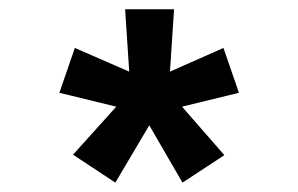

<svg xmlns="http://www.w3.org/2000/svg" viewBox="-20 -744 640 412"><path d="M344.7 -590.3 459.5 -641.1 492.7 -544.9 370.6 -515.1 461.4 -411.1 371.6 -352.1 300.3 -475.1 227.5 -352.1 136.7 -412.1 229.5 -515.1 107.4 -544.9 140.6 -641.1 257.3 -590.3 248.5 -724.1H353.5Z"/></svg>

Font: Cousine
Style: Bold
Weight: 700
Monospace: yes
Designer: Steve Matteson
Foundry: Ascender Corporation
Version: Version 1.20